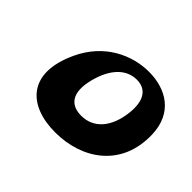

<svg xmlns="http://www.w3.org/2000/svg" viewBox="-122 -812 1056 1056"><g transform="rotate(45 406.5 -283.5)"><path d="M161.9 -352C48.5 -108 179.4 17 388.4 17C598.4 17 781.5 -108 773.9 -352C769.1 -517 649.4 -584 518.4 -584C387.4 -584 238.1 -517 161.9 -352ZM334.9 -352C367.5 -454 428.4 -506 501.4 -506C573.4 -506 611.5 -454 600.9 -352C586.8 -221 519.8 -149 424.8 -149C327.8 -149 292.8 -221 334.9 -352Z"/></g></svg>

Font: Hussar Milosc
Style: Obl
Weight: 700
Foundry: Cannot Into Space Fonts
Version: Version 1.02